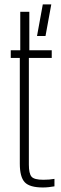

<svg xmlns="http://www.w3.org/2000/svg" viewBox="-20 -822 269 848"><path d="M169.5 6Q111 6 89.2 -17.2Q67.5 -40.5 67.5 -99V-566H27.5V-600H69.5V-770H109.5V-600H208.5V-566H107.5V-95Q107.5 -56 119 -42Q130.5 -28 171.5 -28Q187.5 -28 197.2 -29Q207 -30 220.5 -32V1Q208.5 3 195.8 4.5Q183 6 169.5 6ZM143.5 -663 169 -802.5H206.5L181 -663Z"/></svg>

Font: Big Shoulders Text Thin Thin
Style: Regular
Weight: 250
Version: Version 2.002